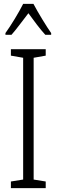

<svg xmlns="http://www.w3.org/2000/svg" viewBox="-20 -967 291 987"><path d="M152 -947H99C77 -903 37 -837 8 -797V-788H39C64 -816 98 -863 126 -899C154 -861 185 -818 213 -788H243V-797C221 -828 176 -901 152 -947ZM215 0V-34L153 -44V-670L215 -681V-714H36V-681L99 -670V-44L36 -34V0Z"/></svg>

Font: Noto Sans Kannada ExtraCondensed Light
Style: Regular
Weight: 300
Width: 2
Designer: Jelle Bosma - Monotype Design Team
Foundry: Monotype Imaging Inc.
Version: Version 2.005